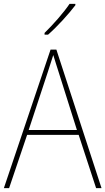

<svg xmlns="http://www.w3.org/2000/svg" viewBox="-20 -971 544 991"><path d="M369 -944V-951H339C308 -905 255 -845 210 -801V-792H228C276 -834 334 -898 369 -944ZM476 0H504L271 -715H241L0 0H27L120 -275H386ZM282 -601 377 -300H128L227 -600C236 -630 246 -657 255 -687C265 -653 274 -627 282 -601Z"/></svg>

Font: Noto Sans Gujarati SemiCondensed Thin
Style: Regular
Weight: 100
Width: 4
Designer: Jelle Bosma - Monotype Design Team, Universal Thirst
Foundry: Monotype Imaging Inc.
Version: Version 2.106